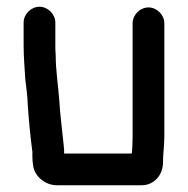

<svg xmlns="http://www.w3.org/2000/svg" viewBox="-20 -521 557 569"><path d="M50 -454V-386C50 -353 53 -319 55 -286C57 -268 62 -233 62 -214C65 -168 70 -115 76 -71V-56C76 -47 77 -38 78 -31C82 1 113 28 149 28H400C437 28 463 -3 463 -39C463 -65 467 -89 467 -117V-452C467 -477 445 -499 420 -499C395 -499 373 -477 373 -452V-116C373 -107 372 -66 370 -66H170V-78L168 -98C164 -129 162 -157 158 -192L156 -220C153 -264 145 -312 145 -359C144 -368 144 -377 144 -386V-454C144 -479 122 -501 97 -501C72 -501 50 -479 50 -454Z"/></svg>

Font: Electronic
Style: ExBlk
Weight: 900
Version: Version 1.011